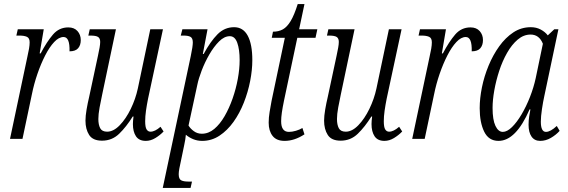

<svg xmlns="http://www.w3.org/2000/svg" viewBox="-20 -679 2777 939"><path d="M114 -402Q119 -423 122 -441Q125 -459 125 -472Q125 -493 111.5 -499Q98 -505 75 -505H60L67 -536H194L174 -418H179Q209 -475 239 -510Q269 -545 314 -545Q343 -545 359 -527Q375 -509 375 -483Q375 -458 362 -443Q349 -428 320 -428Q322 -498 291 -498Q268 -498 245 -473.5Q222 -449 201 -408Q180 -367 163 -317.5Q146 -268 136 -218L90 0H29Z M693 10Q660 10 645 -12.5Q630 -35 630 -72Q630 -87 633 -109H629Q598 -59 563 -25Q528 9 479 9Q434 9 416 -19Q398 -47 398 -89Q398 -112 403.5 -144Q409 -176 416 -205L459 -406Q464 -429 467 -446Q470 -463 470 -474Q470 -491 460 -498Q450 -505 422 -505H412L419 -536H547L480 -218Q473 -186 467 -153Q461 -120 461 -97Q461 -69 470 -52Q479 -35 504 -35Q535 -35 565.5 -66.5Q596 -98 619.5 -146.5Q643 -195 654 -246L715 -536H777L704 -196Q698 -166 694 -138Q690 -110 690 -86Q690 -57 697 -46Q704 -35 716 -35Q738 -35 765 -59L780 -36Q763 -18 740 -4Q717 10 693 10Z M913 -405Q918 -428 920.5 -445.5Q923 -463 923 -471Q923 -492 912 -498.5Q901 -505 878 -505H864L872 -536H995L972 -415H976Q1009 -476 1043.5 -511Q1078 -546 1125 -546Q1169 -546 1191.5 -504.5Q1214 -463 1214 -385Q1214 -337 1203.5 -283Q1193 -229 1172.5 -177Q1152 -125 1122 -83Q1092 -41 1053.5 -15.5Q1015 10 969 10Q945 10 924.5 1.5Q904 -7 889 -20Q888 -10 886 4Q884 18 881 30L864 112Q860 129 857 145.5Q854 162 854 173Q854 196 865.5 202.5Q877 209 901 209H919L912 240H776ZM967 -25Q1000 -25 1028 -48.5Q1056 -72 1078.5 -111Q1101 -150 1117.5 -197Q1134 -244 1143 -293Q1152 -342 1152 -385Q1152 -437 1140.5 -469.5Q1129 -502 1104 -502Q1077 -502 1051.5 -476.5Q1026 -451 1004 -413Q982 -375 966.5 -334.5Q951 -294 945 -264L902 -65Q911 -50 928 -37.5Q945 -25 967 -25Z M1372 10Q1332 10 1313 -14.5Q1294 -39 1294 -79Q1294 -104 1298.5 -131Q1303 -158 1308 -185L1373 -494H1309L1315 -524Q1343 -524 1363.5 -535.5Q1384 -547 1401.5 -576Q1419 -605 1436 -659H1469L1443 -536H1532L1523 -494H1434L1369 -187Q1362 -153 1358.5 -129Q1355 -105 1355 -86Q1355 -34 1393 -34Q1409 -34 1427.5 -39.5Q1446 -45 1459 -53L1469 -22Q1420 10 1372 10Z M1860 10Q1827 10 1812 -12.5Q1797 -35 1797 -72Q1797 -87 1800 -109H1796Q1765 -59 1730 -25Q1695 9 1646 9Q1601 9 1583 -19Q1565 -47 1565 -89Q1565 -112 1570.5 -144Q1576 -176 1583 -205L1626 -406Q1631 -429 1634 -446Q1637 -463 1637 -474Q1637 -491 1627 -498Q1617 -505 1589 -505H1579L1586 -536H1714L1647 -218Q1640 -186 1634 -153Q1628 -120 1628 -97Q1628 -69 1637 -52Q1646 -35 1671 -35Q1702 -35 1732.5 -66.5Q1763 -98 1786.5 -146.5Q1810 -195 1821 -246L1882 -536H1944L1871 -196Q1865 -166 1861 -138Q1857 -110 1857 -86Q1857 -57 1864 -46Q1871 -35 1883 -35Q1905 -35 1932 -59L1947 -36Q1930 -18 1907 -4Q1884 10 1860 10Z M2081 -402Q2086 -423 2089 -441Q2092 -459 2092 -472Q2092 -493 2078.5 -499Q2065 -505 2042 -505H2027L2034 -536H2161L2141 -418H2146Q2176 -475 2206 -510Q2236 -545 2281 -545Q2310 -545 2326 -527Q2342 -509 2342 -483Q2342 -458 2329 -443Q2316 -428 2287 -428Q2289 -498 2258 -498Q2235 -498 2212 -473.5Q2189 -449 2168 -408Q2147 -367 2130 -317.5Q2113 -268 2103 -218L2057 0H1996Z M2418 10Q2370 10 2348 -35Q2326 -80 2326 -150Q2326 -198 2337 -252Q2348 -306 2369.5 -358Q2391 -410 2421.5 -452.5Q2452 -495 2490.5 -520.5Q2529 -546 2576 -546Q2603 -546 2624.5 -534.5Q2646 -523 2659 -506L2691 -536H2711L2642 -209Q2636 -182 2630.5 -145.5Q2625 -109 2625 -84Q2625 -34 2650 -34Q2672 -34 2703 -63L2717 -39Q2699 -19 2674 -4.5Q2649 10 2622 10Q2594 10 2579.5 -11Q2565 -32 2565 -69Q2565 -91 2568 -109Q2571 -127 2574 -144H2570Q2503 10 2418 10ZM2439 -34Q2460 -34 2484 -57.5Q2508 -81 2531 -120Q2554 -159 2572 -205Q2590 -251 2600 -297L2635 -465Q2617 -510 2575 -510Q2541 -510 2512 -485.5Q2483 -461 2460 -420.5Q2437 -380 2421.5 -332.5Q2406 -285 2397.5 -237.5Q2389 -190 2389 -151Q2389 -93 2403 -63.5Q2417 -34 2439 -34Z"/></svg>

Font: Noto Serif ExtraCondensed Light
Style: Italic
Weight: 300
Width: 2
Italic angle: -12°
Designer: Monotype Design Team
Foundry: Monotype Imaging Inc.
Version: Version 2.014; ttfautohint (v1.8.4.7-5d5b)